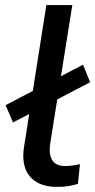

<svg xmlns="http://www.w3.org/2000/svg" viewBox="-20 -725 375 754"><path d="M205 9Q131 9 96.5 -33Q62 -75 75 -152L162 -705H264L177 -160Q173 -133 178 -113Q183 -93 197.5 -83Q212 -73 235 -73Q250 -73 264.5 -75Q279 -77 294 -80L286 -3Q267 3 248 6Q229 9 205 9ZM31 -244 2 -312 306 -471 334 -402Z"/></svg>

Font: Nunito Sans 7pt Medium
Style: Italic
Weight: 500
Italic angle: -9°
Designer: Vernon Adams
Foundry: Vernon Adams
Version: Version 3.101;gftools[0.9.27]